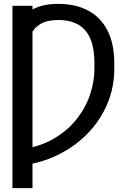

<svg xmlns="http://www.w3.org/2000/svg" viewBox="-20 -757 647 981"><path d="M146 -727.5V204.1H43.5V-727.5ZM91.8 87.9V6.3Q188 -8.8 257.8 -50.3Q327.6 -91.8 373 -149.9Q418.5 -208 440.4 -274.7Q462.4 -341.3 462.4 -405.8V-433.1Q462.4 -491.7 450.7 -533.4Q439 -575.2 415.3 -602.1Q391.6 -628.9 357.4 -641.8Q323.2 -654.8 278.8 -654.8Q221.2 -654.8 187.7 -635Q154.3 -615.2 137.2 -579.6Q120.1 -543.9 112.3 -496.1V-687.5Q142.6 -710.9 182.4 -724.1Q222.2 -737.3 277.8 -737.3Q363.8 -737.3 428.2 -704.1Q492.7 -670.9 528.3 -603Q564 -535.2 564 -431.2V-405.8Q564 -310.5 528.1 -225.8Q492.2 -141.1 428 -75.2Q363.8 -9.3 277.8 33.4Q191.9 76.2 91.8 87.9Z"/></svg>

Font: Inter 28pt
Style: Regular
Weight: 400
Designer: Rasmus Andersson
Foundry: rsms
Version: Version 4.001;git-66647c0bb